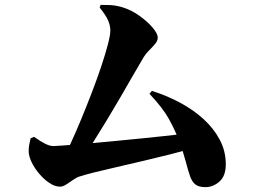

<svg xmlns="http://www.w3.org/2000/svg" viewBox="-20 -768 1040 790"><path d="M233 -104Q250 -133 271 -178.5Q292 -224 314.5 -278.5Q337 -333 358.5 -389Q380 -445 397 -496Q414 -547 424 -585.5Q434 -624 434 -642Q434 -663 424.5 -684.5Q415 -706 390 -737L394 -748Q412 -748 434.5 -747Q457 -746 484 -738Q520 -727 553 -703.5Q586 -680 607.5 -655Q629 -630 629 -613Q629 -600 618 -587Q607 -574 592 -559Q577 -544 566 -524Q547 -492 524 -452Q501 -412 475.5 -368Q450 -324 422.5 -278.5Q395 -233 367 -188.5Q339 -144 313 -104ZM227 0Q206 0 183.5 -15Q161 -30 141.5 -53Q122 -76 110 -101Q98 -126 98 -146Q98 -163 100.5 -174Q103 -185 106 -199L120 -205Q147 -186 166 -176.5Q185 -167 200 -167Q207 -167 242.5 -169.5Q278 -172 331 -176.5Q384 -181 445.5 -187Q507 -193 567.5 -199Q628 -205 678 -210.5Q728 -216 758 -220L768 -157Q728 -145 676.5 -132Q625 -119 569.5 -106Q514 -93 462 -81Q410 -69 369.5 -59Q329 -49 308 -42Q297 -39 282.5 -29Q268 -19 253.5 -9.5Q239 0 227 0ZM825 2Q798 2 784 -9Q770 -20 762 -43Q754 -66 744.5 -102.5Q735 -139 717 -189Q701 -231 675.5 -277.5Q650 -324 595 -382L605 -394Q666 -375 721 -345.5Q776 -316 818 -277.5Q860 -239 884.5 -192.5Q909 -146 909 -92Q909 -44 883 -21Q857 2 825 2Z"/></svg>

Font: Noto Serif SC ExtraLight Black
Style: Regular
Weight: 900
Version: Version 2.002-H1;hotconv 1.1.0;makeotfexe 2.6.0